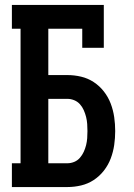

<svg xmlns="http://www.w3.org/2000/svg" viewBox="-20 -755 540 775"><path d="M28 0V-96H63V-639H28V-735H399V-562H312V-639H175V-452H252Q280 -452 307.5 -445.5Q335 -439 358.5 -423.5Q382 -408 399.5 -385.5Q417 -363 427 -336.5Q437 -310 441 -282Q445 -254 445 -226Q445 -198 441 -170Q437 -142 427 -115.5Q417 -89 399.5 -66.5Q382 -44 358.5 -28.5Q335 -13 307.5 -6.5Q280 0 252 0ZM175 -96H252Q266 -96 279.5 -101.5Q293 -107 302.5 -118Q312 -129 318 -142Q324 -155 327.5 -169Q331 -183 332 -197.5Q333 -212 333 -226Q333 -240 332 -254.5Q331 -269 327.5 -283Q324 -297 318 -310.5Q312 -324 302.5 -334.5Q293 -345 279.5 -350.5Q266 -356 252 -356H175Z"/></svg>

Font: Iosevka Slab
Style: Bold
Weight: 700
Monospace: yes
Designer: Belleve Invis
Foundry: Belleve Invis
Version: Version 11.1.1; ttfautohint (v1.8.3)